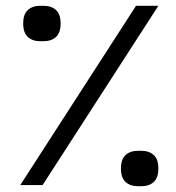

<svg xmlns="http://www.w3.org/2000/svg" viewBox="-20 -638 606 662"><path d="M449 -618H526L127 0H50ZM397 -57Q397 -89 413 -103.5Q429 -118 455 -118H468Q494 -118 510 -103.5Q526 -89 526 -57Q526 -25 510 -10.5Q494 4 468 4H455Q429 4 413 -10.5Q397 -25 397 -57ZM60 -557Q60 -589 76 -603.5Q92 -618 118 -618H131Q157 -618 173 -603.5Q189 -589 189 -557Q189 -525 173 -510.5Q157 -496 131 -496H118Q92 -496 76 -510.5Q60 -525 60 -557Z"/></svg>

Font: IBM Plex Sans Arabic
Style: Regular
Weight: 400
Designer: Mike Abbink, Paul van der Laan, Pieter van Rosmalen, Wael Morcos, Khajak Apelian
Foundry: Bold Monday
Version: Version 1.1